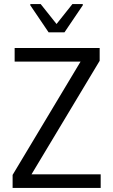

<svg xmlns="http://www.w3.org/2000/svg" viewBox="-20 -924 555 944"><path d="M42 0V-64L376 -621H52V-688H470V-625L135 -67H475V0ZM219 -765 129 -898V-904H180L258 -806L336 -904H387V-898L297 -765Z"/></svg>

Font: Saira SemiCondensed
Style: Regular
Weight: 400
Width: 4
Designer: Hector Gatti with collaboration of the Omnibus-Type team
Foundry: Omnibus-Type
Version: Version 1.101